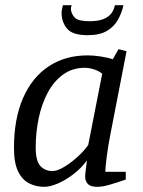

<svg xmlns="http://www.w3.org/2000/svg" viewBox="-20 -714 553 742"><path d="M150 8Q119 8 92.5 -5.5Q66 -19 50 -51.5Q34 -84 34 -142Q34 -255 69 -335Q104 -415 168 -457.5Q232 -500 319 -500Q340 -500 367.5 -496Q395 -492 416 -485L438 -524L469 -516L408 -202Q398 -152 392.5 -109Q387 -66 387 -50H466V-20Q425 -6 400 1Q375 8 355 8Q330 8 319.5 -3Q309 -14 309 -33Q309 -36 310 -46Q311 -56 313 -69.5Q315 -83 316 -94Q294 -64 264 -41Q234 -18 204 -5Q174 8 150 8ZM183 -53Q202 -53 229 -69.5Q256 -86 281.5 -109.5Q307 -133 321 -154L375 -429Q362 -440 343 -446Q324 -452 308 -452Q260 -452 224 -426Q188 -400 164.5 -356Q141 -312 129.5 -257Q118 -202 118 -144Q118 -92 136 -72.5Q154 -53 183 -53ZM319 -578Q260 -578 239 -603.5Q218 -629 218 -665Q218 -672 220 -679.5Q222 -687 223 -694H257Q254 -687 254 -678Q256 -659 269.5 -645.5Q283 -632 326 -632Q361 -632 381.5 -641Q402 -650 411.5 -664Q421 -678 424 -694H457Q451 -665 436 -638Q421 -611 393 -594.5Q365 -578 319 -578Z"/></svg>

Font: Manuale
Style: Italic
Weight: 400
Italic angle: -11°
Designer: Eduardo Tunni / Pablo Cosgaya
Foundry: Eduardo Tunni / Pablo Cosgaya
Version: Version 1.002